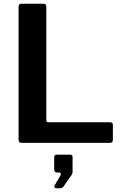

<svg xmlns="http://www.w3.org/2000/svg" viewBox="-20 -762 659 1024"><path d="M79 -725Q79 -742 94 -742H213Q227 -742 227 -726V-122Q227 -110 238 -110H566Q582 -110 582 -96V-15Q582 -9 578 -4.5Q574 0 565 0H98Q87 0 83 -4.5Q79 -9 79 -18V-725ZM279 242Q274 242 271 237Q268 232 271 227L300 178Q306 170 304 164Q302 158 294 158H285Q269 158 269 141V78Q269 63 282 63H354Q367 63 367 75V158Q367 160 365.5 163Q364 166 364 168L320 231Q316 237 311 239.5Q306 242 295 242Z"/></svg>

Font: Libre Franklin SemiBold
Style: Regular
Weight: 600
Designer: Pablo Impallari, Rodrigo Fuenzalida, Nhung Nguyen
Foundry: Impallari Type
Version: Version 3.000